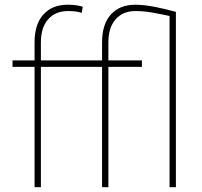

<svg xmlns="http://www.w3.org/2000/svg" viewBox="-20 -780 842 800"><path d="M150.4 0H124V-501.5H32.2V-528.3H124V-603.5Q124 -679.2 160.9 -719.7Q197.8 -760.3 262.2 -760.3Q277.3 -760.3 293.5 -758.5Q309.6 -756.8 324.7 -752L320.8 -726.6Q307.1 -730.5 294.9 -732.2Q282.7 -733.9 262.7 -733.9Q210.9 -733.9 180.7 -699.7Q150.4 -665.5 150.4 -603.5V-528.3H405.3V-603.5Q405.3 -679.2 442.1 -719.7Q479 -760.3 543.5 -760.3Q578.6 -760.3 624.3 -751.5Q669.9 -742.7 712.9 -730.5V0H686.5V-713.4Q650.4 -721.2 615.2 -727.5Q580.1 -733.9 543.9 -733.9Q492.2 -733.9 461.9 -699.7Q431.6 -665.5 431.6 -603.5V-528.3H571.3V-501.5H431.6V0H405.3V-501.5H150.4Z"/></svg>

Font: Vazirmatn RD FD Thin
Style: Regular
Weight: 100
Designer: Saber Rastikerdar
Foundry: Saber Rastikerdar
Version: Version 33.003